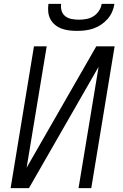

<svg xmlns="http://www.w3.org/2000/svg" viewBox="-20 -975 640 995"><path d="M35 0 156 -735H222L118 -106L479 -735H574L453 0H387L491 -629L130 0ZM379 -815Q358 -815 337.5 -817.5Q317 -820 298.5 -827Q280 -834 265 -846.5Q250 -859 241 -876Q232 -893 230 -913.5Q228 -934 231 -955H297Q294 -936 299.5 -918.5Q305 -901 319 -890.5Q333 -880 351.5 -876.5Q370 -873 389 -873Q408 -873 427.5 -876.5Q447 -880 464 -890.5Q481 -901 492.5 -918.5Q504 -936 507 -955H573Q570 -934 561 -913.5Q552 -893 537 -876Q522 -859 503 -846.5Q484 -834 463.5 -827Q443 -820 421.5 -817.5Q400 -815 379 -815Z"/></svg>

Font: Iosevka Aile Light Oblique
Style: Regular
Weight: 300
Italic angle: -9°
Designer: Belleve Invis
Foundry: Belleve Invis
Version: Version 31.1.0; ttfautohint (v1.8.4)